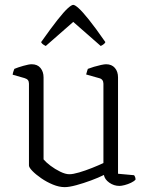

<svg xmlns="http://www.w3.org/2000/svg" viewBox="-20 -764 611 789"><path d="M246 5Q223 5 197.5 -5.5Q172 -16 149.5 -31.5Q127 -47 113 -61.5Q99 -76 99 -84V-420Q99 -429 95 -434.5Q91 -440 81 -443L32 -457Q33 -465 35.5 -471.5Q38 -478 39 -481Q53 -487 76 -493.5Q99 -500 110 -500Q134 -500 146.5 -484.5Q159 -469 159 -446V-109Q169 -97 187.5 -83Q206 -69 227.5 -58.5Q249 -48 265 -48Q280 -48 305.5 -55.5Q331 -63 358.5 -74Q386 -85 405 -94V-420Q405 -429 400.5 -435Q396 -441 387 -443L334 -458Q336 -466 338 -472Q340 -478 341 -481Q351 -485 366 -489.5Q381 -494 395 -497Q409 -500 416 -500Q439 -500 452 -485Q465 -470 465 -446V-50L531 -44Q534 -40 535.5 -35.5Q537 -31 537 -26Q531 -19 518.5 -13Q506 -7 492.5 -3.5Q479 0 471 0Q448 0 429 -13.5Q410 -27 407 -45Q385 -34 354 -22.5Q323 -11 293.5 -3Q264 5 246 5ZM168 -575Q158 -580 154 -584Q150 -588 149 -591Q190 -649 216.5 -682.5Q243 -716 258.5 -730Q274 -744 281 -744Q288 -744 303.5 -730Q319 -716 345.5 -683Q372 -650 413 -591Q412 -588 408 -584Q404 -580 394 -575L281 -674Z"/></svg>

Font: Texturina Medium 12pt Thin
Style: Regular
Weight: 250
Version: Version 1.002